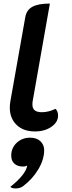

<svg xmlns="http://www.w3.org/2000/svg" viewBox="-20 -729 405 1078"><path d="M35 -125Q35 -141 38 -159L122 -633Q129 -673 162 -691Q195 -709 260 -709L164 -164Q162 -156 162 -142Q162 -120 175 -109.5Q188 -99 216 -99Q252 -99 292 -118Q306 -104 306 -80Q306 -43 268.5 -17Q231 9 176 9Q111 9 73 -28Q35 -65 35 -125ZM133 200Q124 206 108 206Q79 206 61 190Q43 174 43 145Q43 102 73.5 73Q104 44 149 44Q186 44 207 64Q228 84 228 114Q228 166 195.5 221Q163 276 110 316Q93 329 67 329Q46 329 38 320Q125 251 133 200Z"/></svg>

Font: K2D
Style: Bold Italic
Weight: 700
Italic angle: -10°
Designer: Katatrad Aksorn Co.,Ltd.
Foundry: Cadson Demak Co.,Ltd.
Version: Version 1.000; ttfautohint (v1.6)